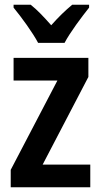

<svg xmlns="http://www.w3.org/2000/svg" viewBox="-20 -786 422 806"><path d="M140 -606H251C274 -650 323 -715 354 -754V-766H283C252 -740 228 -717 195 -680C165 -714 136 -745 109 -766H37V-754C70 -714 118 -648 140 -606ZM359 0V-95H159L351 -463V-543H37V-448H221L25 -73V0Z"/></svg>

Font: Noto Sans Lao Condensed SemiBold
Style: Regular
Weight: 600
Width: 3
Designer: Monotype Design Team
Foundry: Monotype Imaging Inc.
Version: Version 2.003